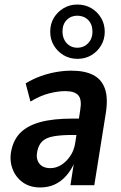

<svg xmlns="http://www.w3.org/2000/svg" viewBox="-20 -815 533 845"><path d="M157 10Q111 10 79.5 -13Q48 -36 34.5 -73.5Q21 -111 30 -153Q40 -202 71.5 -232.5Q103 -263 158.5 -278Q214 -293 298 -293H343L333 -221H299Q248 -221 215.5 -215Q183 -209 166.5 -193.5Q150 -178 144 -149Q137 -117 152.5 -96Q168 -75 202 -75Q226 -75 248.5 -88.5Q271 -102 289 -128Q307 -154 312 -192L333 -330Q341 -376 325 -395Q309 -414 267 -414Q235 -414 196 -404Q157 -394 114 -368L93 -448Q126 -468 159.5 -480Q193 -492 227.5 -498Q262 -504 294 -504Q353 -504 390 -485Q427 -466 441.5 -425.5Q456 -385 446 -319L395 0H290L306 -102H309Q294 -67 271.5 -41.5Q249 -16 220.5 -3Q192 10 157 10ZM321 -556Q287 -556 260 -572Q233 -588 217 -615Q201 -642 201 -675Q201 -710 217 -736.5Q233 -763 260 -779Q287 -795 320 -795Q355 -795 382 -779Q409 -763 425 -736Q441 -709 441 -675Q441 -642 425 -615Q409 -588 382 -572Q355 -556 321 -556ZM320 -605Q349 -605 368 -625Q387 -645 387 -675Q387 -708 368 -727Q349 -746 320 -746Q292 -746 273.5 -727Q255 -708 255 -676Q255 -645 273.5 -625Q292 -605 320 -605Z"/></svg>

Font: Nunito Sans 10pt Condensed
Style: Bold Italic
Weight: 700
Width: 3
Italic angle: -9°
Designer: Vernon Adams
Foundry: Vernon Adams
Version: Version 3.101;gftools[0.9.27]